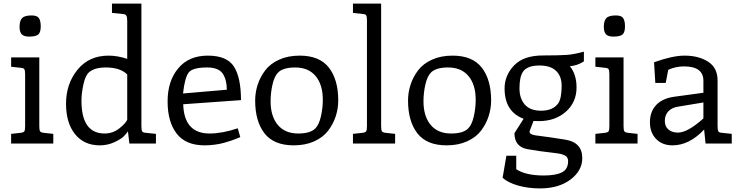

<svg xmlns="http://www.w3.org/2000/svg" viewBox="-20 -800 4132 1070"><path d="M199 -480V-98Q199 -76 203 -69Q207 -62 222 -60L277 -54V0H42V-54L97 -60Q112 -62 116 -69Q120 -76 120 -98V-384Q120 -406 116 -413.5Q112 -421 97 -422L42 -428V-480ZM207 -653Q207 -619 193 -607.5Q179 -596 142 -596Q113 -596 101 -609Q89 -622 89 -650Q89 -684 103 -699Q117 -714 156 -714Q186 -714 196.5 -699.5Q207 -685 207 -653Z M689 -133V-385Q650 -424 570 -424Q507 -424 476 -397Q456 -380 445 -330Q434 -280 434 -239Q434 -56 563 -56Q609 -56 645 -84.5Q681 -113 689 -133ZM768 -780V-98Q768 -76 772 -68.5Q776 -61 791 -60L849 -54V0H701L693 -68Q683 -53 668 -38.5Q653 -24 616 -7Q579 10 536 10Q449 10 398.5 -52Q348 -114 348 -222Q348 -333 412 -411.5Q476 -490 585 -490Q635 -490 689 -472V-684Q689 -705 684 -713Q679 -721 664 -722L604 -728V-780Z M1323 -242 1001 -219Q1006 -56 1148 -56Q1218 -56 1305 -85L1319 -36Q1317 -35 1301 -28.5Q1285 -22 1269 -16.5Q1253 -11 1230 -4.5Q1207 2 1178.5 6Q1150 10 1120 10Q1015 10 964.5 -55.5Q914 -121 914 -235Q914 -348 973 -419Q1032 -490 1138 -490Q1245 -490 1284 -428.5Q1323 -367 1323 -242ZM1000 -279 1244 -300Q1244 -356 1221 -390Q1198 -424 1134 -424Q1055 -424 1032.5 -397Q1010 -370 1000 -279Z M1865 -240Q1865 -195 1851 -152Q1837 -109 1809 -72Q1781 -35 1731.5 -12.5Q1682 10 1617 10Q1506 10 1454 -57Q1402 -124 1402 -240Q1402 -285 1416 -328Q1430 -371 1458 -408Q1486 -445 1535.5 -467.5Q1585 -490 1650 -490Q1761 -490 1813 -423Q1865 -356 1865 -240ZM1625 -424Q1558 -424 1530 -396Q1509 -375 1498.5 -328.5Q1488 -282 1488 -236Q1488 -152 1528 -104Q1568 -56 1642 -56Q1709 -56 1737 -84Q1758 -105 1768.5 -151.5Q1779 -198 1779 -244Q1779 -328 1739 -376Q1699 -424 1625 -424Z M1947 -780H2104V-98Q2104 -76 2108 -69Q2112 -62 2127 -60L2182 -54V0H1947V-54L2002 -60Q2017 -62 2021 -69Q2025 -76 2025 -98V-686Q2025 -707 2021 -714Q2017 -721 2002 -722L1947 -728Z M2717 -240Q2717 -195 2703 -152Q2689 -109 2661 -72Q2633 -35 2583.5 -12.5Q2534 10 2469 10Q2358 10 2306 -57Q2254 -124 2254 -240Q2254 -285 2268 -328Q2282 -371 2310 -408Q2338 -445 2387.5 -467.5Q2437 -490 2502 -490Q2613 -490 2665 -423Q2717 -356 2717 -240ZM2477 -424Q2410 -424 2382 -396Q2361 -375 2350.5 -328.5Q2340 -282 2340 -236Q2340 -152 2380 -104Q2420 -56 2494 -56Q2561 -56 2589 -84Q2610 -105 2620.5 -151.5Q2631 -198 2631 -244Q2631 -328 2591 -376Q2551 -424 2477 -424Z M3234 -512V-458Q3197 -434 3156 -431Q3193 -385 3193 -313Q3193 -230 3133.5 -177.5Q3074 -125 2983 -125Q2963 -125 2953 -126L2931 -67Q2931 -51 2962 -46Q3049 -35 3129 -22Q3225 -7 3225 81Q3225 151 3159.5 200.5Q3094 250 2989 250Q2923 250 2867 234Q2811 218 2781 191L2802 68H2857V143Q2910 178 3010 178Q3077 178 3111.5 160.5Q3146 143 3146 98Q3146 76 3128.5 66.5Q3111 57 3074 53Q2977 42 2918 31Q2847 17 2847 -58L2898 -138Q2792 -178 2792 -307Q2792 -380 2845 -435.5Q2898 -491 3007 -491H3011Q3093 -491 3138 -494Q3174 -496 3234 -512ZM3110 -322Q3110 -375 3079 -405Q3048 -435 2986 -435Q2919 -435 2895 -401Q2875 -372 2875 -308Q2875 -251 2905 -217Q2935 -183 2995 -183Q3061 -183 3090 -223Q3110 -250 3110 -322Z M3455 -480V-98Q3455 -76 3459 -69Q3463 -62 3478 -60L3533 -54V0H3298V-54L3353 -60Q3368 -62 3372 -69Q3376 -76 3376 -98V-384Q3376 -406 3372 -413.5Q3368 -421 3353 -422L3298 -428V-480ZM3463 -653Q3463 -619 3449 -607.5Q3435 -596 3398 -596Q3369 -596 3357 -609Q3345 -622 3345 -650Q3345 -684 3359 -699Q3373 -714 3412 -714Q3442 -714 3452.5 -699.5Q3463 -685 3463 -653Z M3979 -352V-98Q3979 -76 3983 -68.5Q3987 -61 4002 -60L4058 -54V0H3912L3904 -78Q3821 10 3728 10Q3671 10 3636.5 -25.5Q3602 -61 3602 -118Q3602 -178 3637 -215Q3672 -252 3738 -261L3900 -283V-350Q3900 -430 3792 -430Q3746 -430 3704 -411L3690 -338H3632L3625 -453Q3728 -490 3795 -490Q3874 -490 3926.5 -456Q3979 -422 3979 -352ZM3900 -229 3761 -206Q3725 -201 3705 -180Q3685 -159 3685 -126Q3685 -95 3705.5 -78Q3726 -61 3758 -61Q3812 -61 3900 -140Z"/></svg>

Font: Enriqueta
Style: Regular
Weight: 400
Designer: Viviana Monsalve, Gustavo Ibarra
Foundry: Viviana Monsalve, Gustavo Ibarra
Version: Version 1.002